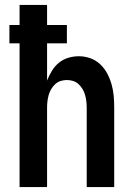

<svg xmlns="http://www.w3.org/2000/svg" viewBox="-20 -755 540 775"><path d="M59 0V-580H18V-654H59V-735H170V-654H250V-580H170V-430Q178 -450 189.5 -469Q201 -488 217.5 -501.5Q234 -515 255 -521.5Q276 -528 298 -528Q322 -528 344.5 -520Q367 -512 384.5 -495.5Q402 -479 413 -458Q424 -437 430.5 -414Q437 -391 439 -367.5Q441 -344 441 -320V0H330V-320Q330 -333 328.5 -346Q327 -359 323.5 -371.5Q320 -384 313.5 -395Q307 -406 297.5 -415Q288 -424 275.5 -428Q263 -432 250 -432Q237 -432 224.5 -428Q212 -424 202.5 -415Q193 -406 186.5 -395Q180 -384 176.5 -371.5Q173 -359 171.5 -346Q170 -333 170 -320V0Z"/></svg>

Font: Iosevka
Style: Bold
Weight: 700
Monospace: yes
Designer: Belleve Invis
Foundry: Belleve Invis
Version: Version 32.5.0; ttfautohint (v1.8.4)